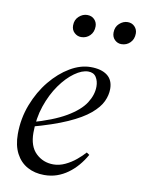

<svg xmlns="http://www.w3.org/2000/svg" viewBox="-79 -731 596 799"><g transform="rotate(10 218.5 -331.5)"><path d="M163 12Q123 12 92 -5Q61 -22 43.5 -55.5Q26 -89 26 -137Q26 -203 49 -262.5Q72 -322 109 -367Q146 -412 190 -438Q234 -464 277 -464Q322 -464 347 -445Q372 -426 372 -388Q372 -362 359.5 -335Q347 -308 314.5 -280.5Q282 -253 223.5 -227Q165 -201 73 -176L69 -194Q162 -220 215.5 -251.5Q269 -283 291.5 -318Q314 -353 314 -388Q314 -411 303.5 -427.5Q293 -444 270 -444Q244 -444 212.5 -421.5Q181 -399 153 -359.5Q125 -320 107 -267.5Q89 -215 89 -154Q89 -96 119.5 -67Q150 -38 193 -38Q218 -38 242.5 -49.5Q267 -61 287.5 -78Q308 -95 322 -111L334 -103Q320 -78 302 -57Q284 -36 262.5 -20.5Q241 -5 216.5 3.5Q192 12 163 12ZM215 -580Q199 -580 186.5 -591.5Q174 -603 174 -622Q174 -646 190 -660.5Q206 -675 225 -675Q244 -675 255.5 -663Q267 -651 267 -634Q267 -610 252 -595Q237 -580 215 -580ZM385 -580Q369 -580 357 -591.5Q345 -603 345 -622Q345 -646 361 -660.5Q377 -675 396 -675Q414 -675 425.5 -663Q437 -651 437 -634Q437 -610 422 -595Q407 -580 385 -580Z"/></g></svg>

Font: Source Serif 4 60pt
Style: Italic
Weight: 400
Italic angle: -12°
Version: Version 4.004;hotconv 1.0.116;makeotfexe 2.5.65601